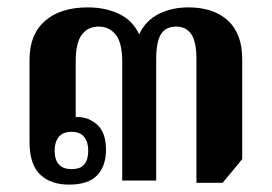

<svg xmlns="http://www.w3.org/2000/svg" viewBox="-20 -489 736 520"><path d="M167 11Q117 11 88.5 -16.5Q60 -44 60 -104V-328Q60 -396 102 -432.5Q144 -469 218 -469Q265 -469 302 -451.5Q339 -434 357 -396Q374 -433 409.5 -451Q445 -469 490 -469Q558 -469 597 -433.5Q636 -398 636 -329V-58L583 6H512V-329Q512 -376 498 -396.5Q484 -417 457 -417Q429 -417 416 -396.5Q403 -376 403 -329V0H311V-322Q311 -373 293.5 -395Q276 -417 247 -417Q218 -417 201.5 -395Q185 -373 185 -322V-172Q188 -172 191 -172Q220 -172 243.5 -151Q267 -130 267 -83Q267 -39 243 -14Q219 11 167 11ZM174 -31Q198 -31 208.5 -44Q219 -57 219 -81Q219 -104 208 -118Q197 -132 174 -132Q150 -132 139 -118Q128 -104 128 -81Q128 -57 139 -44Q150 -31 174 -31Z"/></svg>

Font: Noto Serif Thai SemiCondensed
Style: Bold
Weight: 700
Width: 4
Designer: Monotype Design Team
Foundry: Monotype Imaging Inc.
Version: Version 2.002; ttfautohint (v1.8.4.7-5d5b)